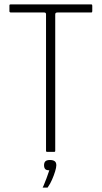

<svg xmlns="http://www.w3.org/2000/svg" viewBox="-20 -693 464 876"><path d="M195 0Q193 0 191.5 -1Q190 -2 190 -5V-628Q190 -632 188 -634Q186 -636 182 -636H28Q27 -636 25 -637.5Q23 -639 23 -641V-668Q23 -671 24.5 -672Q26 -673 28 -673H395Q399 -673 400 -671.5Q401 -670 401 -667V-642Q401 -639 400 -637.5Q399 -636 395 -636H242Q237 -636 234.5 -634Q232 -632 232 -627V-5Q232 0 227 0ZM237 61Q237 71 231.5 89Q226 107 217.5 126.5Q209 146 199 160Q198 163 196 163Q194 163 187 163Q180 163 175 163Q175 162 175 161.5Q175 161 178 156Q184 142 192 121Q200 100 205 84Q191 84 186 78Q181 72 181 61Q181 49 187 43Q193 37 208 37Q222 37 229.5 42.5Q237 48 237 61Z"/></svg>

Font: Glory Thin ExtraLight
Style: Regular
Weight: 250
Version: Version 1.011